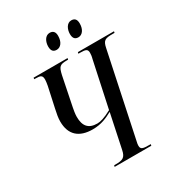

<svg xmlns="http://www.w3.org/2000/svg" viewBox="-208 -1033 1076 1164"><g transform="rotate(-30 329.5 -450.5)"><path d="M455 -790C481 -790 503 -816 503 -859C503 -890 489 -901 467 -901C436 -901 419 -866 419 -833C419 -801 433 -790 455 -790ZM303 -790C330 -790 352 -816 352 -860C352 -890 337 -901 316 -901C284 -901 267 -866 267 -833C267 -801 281 -790 303 -790ZM251 0H508L510 -10H499C459 -10 440 -12 440 -38C440 -47 441 -55 445 -71L567 -650C577 -699 592 -704 644 -704H657L659 -714H406L404 -704H417C456 -704 468 -699 468 -674C468 -664 467 -651 462 -633L394 -315C344 -288 314 -280 293 -280C231 -280 204 -313 204 -377C204 -398 209 -425 212 -440L253 -642C265 -695 274 -704 324 -704H332L334 -714H96L95 -704H104C140 -704 151 -699 151 -669C151 -660 149 -646 146 -629L115 -486C108 -454 103 -428 103 -403C103 -309 157 -263 251 -263C312 -263 353 -283 392 -304L342 -66C332 -17 313 -10 263 -10H254Z"/></g></svg>

Font: Noto Serif Display ExtraCondensed Medium
Style: Italic
Weight: 500
Width: 2
Italic angle: -12°
Designer: Monotype Design Team
Foundry: Monotype Imaging Inc.
Version: Version 2.009